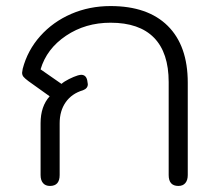

<svg xmlns="http://www.w3.org/2000/svg" viewBox="-20 -604 712 634"><path d="M114 -26V-197Q114 -253 144 -286L74 -336Q62 -345 57.5 -350.5Q53 -356 53 -364L55 -377Q71 -438 113 -485Q155 -532 215 -558Q275 -584 345 -584Q468 -584 534 -518.5Q600 -453 600 -331V-26Q600 -9 592 0.5Q584 10 569 10Q537 10 537 -26V-333Q537 -430 488.5 -479.5Q440 -529 345 -529Q262 -529 198 -486Q134 -443 114 -375L183 -327Q192 -335 208 -343Q224 -351 237 -355Q245 -357 248 -357Q264 -357 268 -339Q270 -329 270 -326Q270 -312 254 -306Q217 -295 197 -266.5Q177 -238 177 -197V-26Q177 10 145 10Q130 10 122 0.5Q114 -9 114 -26Z"/></svg>

Font: Kodchasan Light
Style: Regular
Weight: 300
Version: Version 1.000; ttfautohint (v1.6)